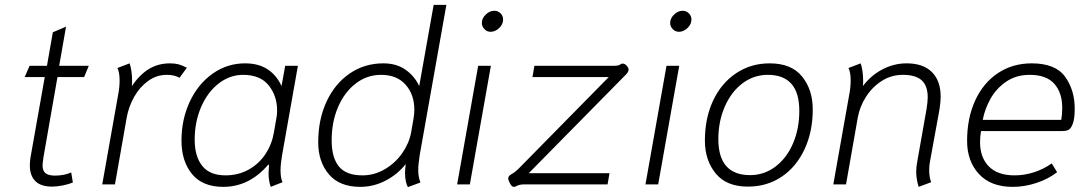

<svg xmlns="http://www.w3.org/2000/svg" viewBox="-20 -754 4460 785"><path d="M102 -78Q102 -94 105 -112L163 -439H81L101 -485H172L196 -622L250 -645L222 -485H343L324 -439H215L158 -113Q154 -85 154 -78Q154 -56 166 -46Q178 -36 206 -36Q223 -36 241 -39.5Q259 -43 271 -49L278 -8Q262 -1 237.5 4Q213 9 193 9Q147 9 124.5 -13.5Q102 -36 102 -78Z M464 -372Q469 -398 469 -426Q469 -458 460 -476L510 -495Q520 -465 520 -423Q520 -409 519 -402Q551 -449 589 -472Q627 -495 675 -495Q695 -495 710 -491Q725 -487 744 -477L714 -436Q693 -448 662 -448Q620 -448 585.5 -423Q551 -398 528.5 -358Q506 -318 498 -273L450 0H398Z M722 -179Q722 -266 756 -338.5Q790 -411 849.5 -453Q909 -495 982 -495Q1038 -495 1075 -470Q1112 -445 1131 -402L1146 -485H1198L1133 -118Q1127 -82 1127 -57Q1127 -27 1135 -9L1087 10Q1078 -15 1078 -46Q1078 -54 1080 -80L1077 -81Q999 10 893 10Q808 10 765 -42.5Q722 -95 722 -179ZM1100 -213 1110 -271Q1113 -286 1113 -302Q1113 -362 1078.5 -405Q1044 -448 974 -448Q920 -448 874.5 -413Q829 -378 802.5 -317Q776 -256 776 -183Q776 -114 807 -75.5Q838 -37 902 -37Q954 -37 996.5 -60.5Q1039 -84 1065.5 -124.5Q1092 -165 1100 -213Z M1636 -46Q1636 -64 1639 -83Q1604 -40 1555.5 -15Q1507 10 1453 10Q1368 10 1324.5 -41.5Q1281 -93 1281 -172Q1281 -266 1315.5 -339.5Q1350 -413 1410.5 -454Q1471 -495 1547 -495Q1601 -495 1638 -469Q1675 -443 1694 -402L1753 -734H1805L1696 -120Q1690 -81 1690 -59Q1690 -30 1699 -8L1648 11Q1643 4 1639.5 -11.5Q1636 -27 1636 -46ZM1661 -213 1671 -271Q1674 -289 1674 -306Q1674 -367 1638.5 -407.5Q1603 -448 1538 -448Q1481 -448 1435 -413Q1389 -378 1362.5 -317Q1336 -256 1336 -180Q1336 -110 1365.5 -73.5Q1395 -37 1462 -37Q1511 -37 1554 -62.5Q1597 -88 1625 -128.5Q1653 -169 1661 -213Z M1950 -660Q1950 -679 1966 -694.5Q1982 -710 2001 -710Q2016 -710 2026.5 -699.5Q2037 -689 2037 -674Q2037 -655 2021 -639.5Q2005 -624 1986 -624Q1971 -624 1960.5 -635Q1950 -646 1950 -660ZM1935 -485H1987L1901 0H1849Z M2081 10Q2069 10 2059 -18Q2058 -20 2058 -25Q2058 -31 2062.5 -35.5Q2067 -40 2078 -46Q2088 -52 2101 -65L2469 -439H2157L2165 -485H2491Q2510 -485 2517 -491Q2520 -494 2526 -494Q2536 -494 2545 -482Q2550 -476 2550 -469Q2550 -460 2538 -448L2142 -46H2472L2464 0H2121Q2104 0 2091 7Q2087 10 2081 10Z M2720 -660Q2720 -679 2736 -694.5Q2752 -710 2771 -710Q2786 -710 2796.5 -699.5Q2807 -689 2807 -674Q2807 -655 2791 -639.5Q2775 -624 2756 -624Q2741 -624 2730.5 -635Q2720 -646 2720 -660ZM2705 -485H2757L2671 0H2619Z M2862 -179Q2862 -271 2895.5 -342.5Q2929 -414 2989.5 -454.5Q3050 -495 3127 -495Q3216 -495 3259.5 -441Q3303 -387 3303 -307Q3303 -216 3269.5 -144Q3236 -72 3176 -31.5Q3116 9 3038 9Q2950 9 2906 -45Q2862 -99 2862 -179ZM3248 -301Q3248 -448 3119 -448Q3062 -448 3016 -413.5Q2970 -379 2943.5 -318.5Q2917 -258 2917 -185Q2917 -38 3047 -38Q3104 -38 3150 -72.5Q3196 -107 3222 -167Q3248 -227 3248 -301Z M3726 -50Q3726 -72 3730 -92L3768 -307Q3773 -337 3773 -356Q3773 -403 3748.5 -425.5Q3724 -448 3671 -448Q3624 -448 3585 -423Q3546 -398 3520.5 -358Q3495 -318 3487 -273L3439 0H3387L3453 -372Q3458 -398 3458 -426Q3458 -458 3449 -476L3499 -495Q3509 -465 3509 -423Q3509 -409 3508 -402Q3541 -446 3588 -470.5Q3635 -495 3687 -495Q3754 -495 3790 -459.5Q3826 -424 3826 -358Q3826 -338 3821 -306L3782 -92Q3779 -76 3779 -60Q3779 -30 3787 -9L3736 10Q3726 -22 3726 -50Z M3934 -178Q3934 -271 3967 -343Q4000 -415 4060 -455Q4120 -495 4198 -495Q4295 -495 4334.5 -440.5Q4374 -386 4374 -310Q4374 -268 4366 -247.5Q4358 -227 4347.5 -222.5Q4337 -218 4322 -218H3991Q3987 -197 3987 -173Q3987 -110 4023 -73.5Q4059 -37 4128 -37Q4169 -37 4208.5 -50Q4248 -63 4280 -86L4302 -50Q4266 -22 4217.5 -6Q4169 10 4120 10Q4031 10 3982.5 -42.5Q3934 -95 3934 -178ZM4319 -264Q4323 -287 4323 -313Q4323 -375 4290.5 -411.5Q4258 -448 4190 -448Q4134 -448 4093 -419.5Q4052 -391 4029 -349Q4006 -307 3998 -264Z"/></svg>

Font: Niramit ExtraLight
Style: Italic
Weight: 200
Italic angle: -10°
Designer: Katatrad Aksorn Co.,Ltd.
Foundry: Cadson Demak Co.,Ltd.
Version: Version 1.000; ttfautohint (v1.6)